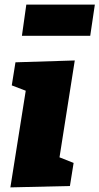

<svg xmlns="http://www.w3.org/2000/svg" viewBox="-20 -806 431 832"><path d="M25 6 106 -504 175 -381 31 -436 47 -536 304 -544 223 -30 155 -157 299 -100 283 0ZM391 -786 371 -651H75L94 -786Z"/></svg>

Font: Bitter Thin Black
Style: Italic
Weight: 900
Italic angle: -9°
Version: Version 3.020